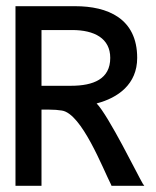

<svg xmlns="http://www.w3.org/2000/svg" viewBox="-20 -600 504 620"><path d="M30 0H114V-246H139C154 -246 168 -245 180 -243C244 -233 312 -56 339 -3L340 0H446L441 -7C426 -32 331 -226 292 -266C361 -284 423 -328 423 -413C423 -541 327 -580 223 -580H30ZM114 -323V-503H213C285 -503 336 -476 336 -413C336 -345 282 -323 209 -323Z"/></svg>

Font: Charger Pro
Style: Bd
Weight: 700
Designer: Jasper
Foundry: Cannot Into Space Fonts
Version: Version 1.09